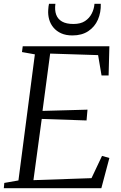

<svg xmlns="http://www.w3.org/2000/svg" viewBox="-23 -985 634 1005"><path d="M-3 0 -0.5 -27.5 73.5 -40.5 159.5 -700.5 92 -712.5 96 -743H549.5L545.5 -590H508.5L490.5 -696.5L239.5 -704.5L199.5 -404.5L435 -411L430 -354.5L195.5 -362.5L152 -42L456 -52.5L511 -169L549.5 -158L507.5 0ZM356 -799.5Q322 -799.5 297.5 -810.5Q273 -821.5 257 -840.5Q241 -859.5 234.2 -883.8Q227.5 -908 229.5 -934Q230 -944 231 -951Q232 -958 233.5 -965H267Q262.5 -932 271 -908.5Q279.5 -885 301.8 -872.2Q324 -859.5 361.5 -859.5Q399 -859.5 422 -874.8Q445 -890 457.2 -914Q469.5 -938 471.5 -965H504.5Q506 -920 489.5 -882.2Q473 -844.5 439.2 -822Q405.5 -799.5 356 -799.5Z"/></svg>

Font: Merriweather 72pt Light
Style: Italic
Weight: 300
Italic angle: -7.8°
Version: Version 2.101